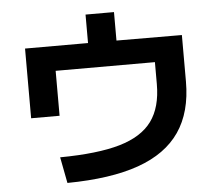

<svg xmlns="http://www.w3.org/2000/svg" viewBox="-52 -805 969 860"><g transform="rotate(-5 432.0 -375.0)"><path d="M654.3 -409.2V-507.8H208V-305.7H80.1V-619.1H363.3V-747.1H491.2V-619.1L785.2 -618.2V-409.2Q785.2 -272 724.1 -182.9Q663.1 -93.8 537.6 -49.3Q412.1 -4.9 216.8 -2.9L194.3 -120.1Q363.3 -121.6 463.1 -150.6Q563 -179.7 608.6 -242.2Q654.3 -304.7 654.3 -409.2Z"/></g></svg>

Font: Pretendard GOV
Style: Bold
Weight: 700
Designer: Base glyphs from Inter by Rasmus Andersson; Hangeul glyphs from Noto Sans CJK(Source Han Sans) by Jang Soo-young and Kan
Foundry: Kil Hyung-jin
Version: Version 1.309